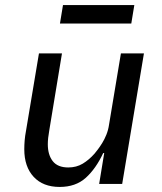

<svg xmlns="http://www.w3.org/2000/svg" viewBox="-20 -727 640 759"><path d="M392 -122H388Q359 -60 319 -24Q279 12 216 12Q150 12 113 -28Q76 -68 76 -137Q76 -154 77.5 -172Q79 -190 83 -211L134 -516H225L175 -213Q169 -180 169 -157Q169 -115 188.5 -90Q208 -65 250 -65Q282 -65 307 -80Q332 -95 354 -120Q359 -126 367 -136.5Q375 -147 384 -161.5Q393 -176 400.5 -194.5Q408 -213 411 -234L458 -516H549L463 0H372ZM229 -707H511L499 -634H217Z"/></svg>

Font: IBM Plex Mono Text
Style: Italic
Weight: 450
Italic angle: -9°
Monospace: yes
Designer: Mike Abbink, Paul van der Laan, Pieter van Rosmalen
Foundry: Bold Monday
Version: Version 2.1